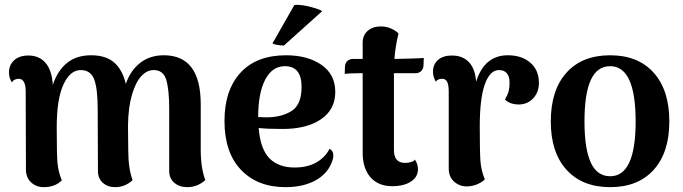

<svg xmlns="http://www.w3.org/2000/svg" viewBox="-20 -758 2817 792"><path d="M827 -15Q794 14 753 14Q720 14 699 -4Q678 -22 678 -53V-308Q678 -387 666 -428Q654 -469 614 -469Q586 -469 562.5 -443.5Q539 -418 524 -366Q509 -314 508 -240L509 -141Q509 -62 527 -15Q496 14 455 14Q424 14 404 -4Q384 -22 384 -53L383 -308Q383 -392 368.5 -430.5Q354 -469 313 -469Q269 -469 241.5 -409Q214 -349 214 -233Q214 -125 217 -87.5Q220 -50 235 -14Q207 14 161 14Q129 14 108 -6Q87 -26 87 -59L86 -380Q86 -433 57 -433Q49 -433 41 -429.5Q33 -426 29 -418Q17 -437 17 -459Q17 -490 38.5 -509.5Q60 -529 97 -529Q142 -529 168 -498.5Q194 -468 198 -408Q217 -466 256 -498Q295 -530 356 -530Q416 -530 450.5 -500.5Q485 -471 499 -412Q518 -467 558 -498.5Q598 -530 656 -530Q808 -530 808 -328V-141Q808 -65 827 -15Z M1355 -117Q1355 -104 1348 -87Q1329 -39 1279 -12.5Q1229 14 1158 14Q1042 14 974 -57.5Q906 -129 906 -259Q906 -386 972 -458Q1038 -530 1160 -530Q1249 -530 1306 -490.5Q1363 -451 1363 -379Q1363 -306 1304 -266Q1245 -226 1146 -226Q1082 -226 1047 -230Q1054 -143 1091.5 -105Q1129 -67 1195 -67Q1248 -67 1285 -88Q1322 -109 1339 -144Q1355 -137 1355 -117ZM1045 -276V-275L1079 -274Q1141 -274 1182.5 -300Q1224 -326 1224 -400Q1224 -485 1155 -485Q1103 -485 1074 -429.5Q1045 -374 1045 -276ZM1151 -570Q1115 -572 1104 -579L1194 -737Q1197 -738 1205 -738Q1230 -738 1265 -728.5Q1300 -719 1309 -712Z M1728 -519 1727 -488Q1726 -473 1717 -464.5Q1708 -456 1694 -456H1605V-426V-139Q1605 -86 1651 -86Q1663 -86 1675.5 -89.5Q1688 -93 1691 -100Q1704 -83 1704 -59Q1704 -28 1675 -9Q1646 10 1598 10Q1540 10 1508 -27Q1476 -64 1476 -128V-456H1462Q1421 -456 1402 -453L1403 -484Q1404 -499 1413.5 -507Q1423 -515 1437 -515H1476V-582Q1476 -613 1497 -631Q1518 -649 1551 -649Q1575 -649 1594 -640Q1613 -631 1624 -620Q1611 -569 1607 -515H1610Q1631 -515 1676.5 -516.5Q1722 -518 1728 -519Z M2203 -416Q2203 -378 2180 -353Q2157 -328 2122 -327Q2082 -327 2063 -348Q2074 -366 2078 -381Q2082 -396 2082 -416Q2082 -442 2071 -455.5Q2060 -469 2038 -469Q2001 -469 1980 -410.5Q1959 -352 1959 -236Q1959 -129 1962 -91.5Q1965 -54 1980 -18Q1969 -7 1950 1.5Q1931 10 1906 11Q1875 11 1853 -9Q1831 -29 1831 -63V-380Q1831 -408 1824.5 -420.5Q1818 -433 1804 -433Q1785 -433 1778 -421Q1766 -441 1766 -462Q1766 -492 1786.5 -510.5Q1807 -529 1844 -529Q1888 -529 1914 -502Q1940 -475 1944 -421Q1978 -530 2075 -530Q2132 -530 2167.5 -499.5Q2203 -469 2203 -416Z M2252 -257Q2252 -386 2316.5 -458Q2381 -530 2497 -530Q2612 -530 2676.5 -458Q2741 -386 2741 -257Q2741 -129 2676.5 -57.5Q2612 14 2497 14Q2382 14 2317 -57.5Q2252 -129 2252 -257ZM2602 -257Q2602 -485 2497 -485Q2443 -485 2417 -428Q2391 -371 2391 -257Q2391 -144 2417 -87.5Q2443 -31 2497 -31Q2602 -31 2602 -257Z"/></svg>

Font: Arima Madurai Black
Style: Regular
Weight: 900
Designer: Joana Correia and Natanael Gama
Foundry: NDISCOVER
Version: Version 1.020